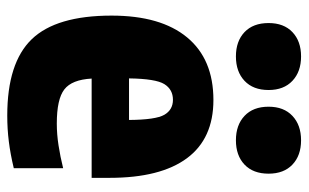

<svg xmlns="http://www.w3.org/2000/svg" viewBox="-180 -658 850 529"><g transform="rotate(90 244.5 -394.0)"><path d="M299 10.5Q153.5 10.5 88.5 -57Q23.5 -124.5 23.5 -277Q23.5 -412.5 83.5 -485Q143.5 -557.5 256 -557.5Q362.5 -557.5 416.5 -484.5Q470.5 -411.5 470.5 -271.5V-222H197Q200 -167.5 226.8 -146.8Q253.5 -126 321 -126Q350.5 -126 381.2 -130.8Q412 -135.5 444 -143.5V-7.5Q404.5 2 370.2 6.2Q336 10.5 299 10.5ZM255.5 -446Q227 -446 212.2 -422.2Q197.5 -398.5 196.5 -325H311Q310.5 -398.5 296.8 -422.2Q283 -446 255.5 -446ZM367 -619.5Q325 -619.5 299.8 -643.2Q274.5 -667 274.5 -709.5Q274.5 -751.5 299.8 -775.2Q325 -799 367 -799Q409 -799 434 -775.2Q459 -751.5 459 -709.5Q459 -667 434 -643.2Q409 -619.5 367 -619.5ZM136 -619.5Q94 -619.5 69 -643.2Q44 -667 44 -709.5Q44 -751.5 69 -775.2Q94 -799 136 -799Q178 -799 203.2 -775.2Q228.5 -751.5 228.5 -709.5Q228.5 -667 203.2 -643.2Q178 -619.5 136 -619.5Z"/></g></svg>

Font: Encode Sans Condensed Condensed ExtraBold
Style: Regular
Weight: 800
Width: 3
Designer: Multiple Designers
Foundry: Impallari Type
Version: Version 3.000; ttfautohint (v1.8.3) -l 8 -r 50 -G 200 -x 14 